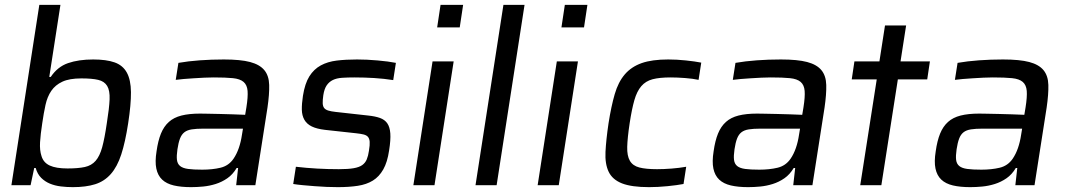

<svg xmlns="http://www.w3.org/2000/svg" viewBox="-20 -763 4407 791"><path d="M280 8Q255 8 230.5 5Q206 2 185.5 -6.5Q165 -15 149.5 -30.5Q134 -46 127 -71H121L106 0H27L142 -743H229L183 -446H189Q217 -488 260.5 -503Q304 -518 364 -518Q418 -518 452 -506Q486 -494 502.5 -464Q519 -434 519.5 -383.5Q520 -333 508 -255Q496 -177 479.5 -126.5Q463 -76 436.5 -46Q410 -16 372 -4Q334 8 280 8ZM258 -69Q302 -69 329.5 -75Q357 -81 374 -100.5Q391 -120 401 -156.5Q411 -193 420 -255Q430 -317 431.5 -353.5Q433 -390 421.5 -409Q410 -428 384.5 -434Q359 -440 315 -440Q266 -440 237 -426.5Q208 -413 191.5 -389Q175 -365 167.5 -331Q160 -297 154 -255Q147 -210 145 -177Q143 -144 151 -120Q159 -93 185 -81Q211 -69 258 -69Z M767 8Q726 8 696 1Q666 -6 648 -23Q630 -40 624 -68.5Q618 -97 625 -140Q631 -183 643 -212.5Q655 -242 675.5 -260.5Q696 -279 727.5 -287Q759 -295 804 -295Q815 -295 836.5 -294.5Q858 -294 884.5 -293.5Q911 -293 938.5 -292Q966 -291 990 -290L995 -320Q1002 -364 1000 -388.5Q998 -413 983.5 -425.5Q969 -438 939.5 -441Q910 -444 860 -444Q843 -444 821.5 -443Q800 -442 778 -440.5Q756 -439 736.5 -437.5Q717 -436 704 -434L715 -504Q755 -511 803 -514.5Q851 -518 902 -518Q971 -518 1010.5 -507.5Q1050 -497 1069 -474Q1088 -451 1089 -413Q1090 -375 1082 -320L1032 0H953L961 -71H955Q939 -44 916.5 -28.5Q894 -13 868.5 -5Q843 3 817 5.5Q791 8 767 8ZM813 -64Q855 -64 888.5 -72Q922 -80 942 -109Q968 -147 977 -209L981 -233H817Q789 -233 770 -230Q751 -227 739.5 -218Q728 -209 721.5 -192Q715 -175 711 -148Q707 -121 709 -104.5Q711 -88 722 -79Q733 -70 755 -67Q777 -64 813 -64Z M1372 8Q1350 8 1325.5 7Q1301 6 1276.5 4Q1252 2 1229 0Q1206 -2 1188 -5L1199 -76Q1242 -71 1286.5 -68.5Q1331 -66 1376 -66Q1414 -66 1437 -70Q1460 -74 1472.5 -83Q1485 -92 1491 -106.5Q1497 -121 1500 -142Q1504 -166 1503 -179Q1502 -192 1496 -199Q1490 -206 1478 -209Q1466 -212 1447 -214L1319 -228Q1285 -232 1264.5 -242Q1244 -252 1234 -269.5Q1224 -287 1223.5 -311Q1223 -335 1228 -368Q1236 -419 1254.5 -448.5Q1273 -478 1301.5 -493.5Q1330 -509 1367.5 -513.5Q1405 -518 1451 -518Q1491 -518 1536 -514Q1581 -510 1611 -504L1600 -433Q1562 -439 1522 -441.5Q1482 -444 1441 -444Q1412 -444 1389.5 -442.5Q1367 -441 1351.5 -433.5Q1336 -426 1326 -411.5Q1316 -397 1312 -371Q1309 -350 1309.5 -337.5Q1310 -325 1315.5 -318Q1321 -311 1332.5 -307.5Q1344 -304 1362 -302L1497 -287Q1526 -284 1545.5 -277Q1565 -270 1575.5 -255Q1586 -240 1588 -213.5Q1590 -187 1583 -143Q1576 -95 1559 -65Q1542 -35 1516 -19Q1490 -3 1454 2.5Q1418 8 1372 8Z M1781 -650 1795 -743H1888L1874 -650ZM1683 0 1762 -510H1849L1770 0Z M1939 0 2054 -743H2141L2026 0Z M2293 -650 2307 -743H2400L2386 -650ZM2195 0 2274 -510H2361L2282 0Z M2796 -5Q2770 0 2730 4Q2690 8 2654 8Q2582 8 2542.5 -7.5Q2503 -23 2487.5 -55.5Q2472 -88 2474.5 -137.5Q2477 -187 2487 -255Q2498 -325 2512.5 -375Q2527 -425 2554 -456.5Q2581 -488 2623.5 -503Q2666 -518 2733 -518Q2768 -518 2806 -514Q2844 -510 2869 -505L2858 -434Q2835 -439 2802.5 -441.5Q2770 -444 2743 -444Q2697 -444 2668.5 -436.5Q2640 -429 2622 -408Q2604 -387 2593.5 -350.5Q2583 -314 2574 -255Q2565 -195 2564 -158Q2563 -121 2575 -100.5Q2587 -80 2614 -73Q2641 -66 2687 -66Q2714 -66 2746.5 -68.5Q2779 -71 2807 -76Z M3062 8Q3021 8 2991 1Q2961 -6 2943 -23Q2925 -40 2919 -68.5Q2913 -97 2920 -140Q2926 -183 2938 -212.5Q2950 -242 2970.5 -260.5Q2991 -279 3022.5 -287Q3054 -295 3099 -295Q3110 -295 3131.5 -294.5Q3153 -294 3179.5 -293.5Q3206 -293 3233.5 -292Q3261 -291 3285 -290L3290 -320Q3297 -364 3295 -388.5Q3293 -413 3278.5 -425.5Q3264 -438 3234.5 -441Q3205 -444 3155 -444Q3138 -444 3116.5 -443Q3095 -442 3073 -440.5Q3051 -439 3031.5 -437.5Q3012 -436 2999 -434L3010 -504Q3050 -511 3098 -514.5Q3146 -518 3197 -518Q3266 -518 3305.5 -507.5Q3345 -497 3364 -474Q3383 -451 3384 -413Q3385 -375 3377 -320L3327 0H3248L3256 -71H3250Q3234 -44 3211.5 -28.5Q3189 -13 3163.5 -5Q3138 3 3112 5.5Q3086 8 3062 8ZM3108 -64Q3150 -64 3183.5 -72Q3217 -80 3237 -109Q3263 -147 3272 -209L3276 -233H3112Q3084 -233 3065 -230Q3046 -227 3034.5 -218Q3023 -209 3016.5 -192Q3010 -175 3006 -148Q3002 -121 3004 -104.5Q3006 -88 3017 -79Q3028 -70 3050 -67Q3072 -64 3108 -64Z M3524 0 3592 -436H3489L3500 -510H3603L3626 -658H3713L3690 -510H3811L3800 -436H3679L3611 0Z M3977 8Q3936 8 3906 1Q3876 -6 3858 -23Q3840 -40 3834 -68.5Q3828 -97 3835 -140Q3841 -183 3853 -212.5Q3865 -242 3885.5 -260.5Q3906 -279 3937.5 -287Q3969 -295 4014 -295Q4025 -295 4046.5 -294.5Q4068 -294 4094.5 -293.5Q4121 -293 4148.5 -292Q4176 -291 4200 -290L4205 -320Q4212 -364 4210 -388.5Q4208 -413 4193.5 -425.5Q4179 -438 4149.5 -441Q4120 -444 4070 -444Q4053 -444 4031.5 -443Q4010 -442 3988 -440.5Q3966 -439 3946.5 -437.5Q3927 -436 3914 -434L3925 -504Q3965 -511 4013 -514.5Q4061 -518 4112 -518Q4181 -518 4220.5 -507.5Q4260 -497 4279 -474Q4298 -451 4299 -413Q4300 -375 4292 -320L4242 0H4163L4171 -71H4165Q4149 -44 4126.5 -28.5Q4104 -13 4078.5 -5Q4053 3 4027 5.5Q4001 8 3977 8ZM4023 -64Q4065 -64 4098.5 -72Q4132 -80 4152 -109Q4178 -147 4187 -209L4191 -233H4027Q3999 -233 3980 -230Q3961 -227 3949.5 -218Q3938 -209 3931.5 -192Q3925 -175 3921 -148Q3917 -121 3919 -104.5Q3921 -88 3932 -79Q3943 -70 3965 -67Q3987 -64 4023 -64Z"/></svg>

Font: Azeri Sans
Style: Italic
Weight: 400
Designer: Hector Gatti & Omnibus-Type (original fonts) / Cristiano Sobral (main changes and remastering)
Foundry: Omnibus-Type
Version: Version 0.07;August 21, 2020;FontCreator 13.0.0.2681 64-bit;